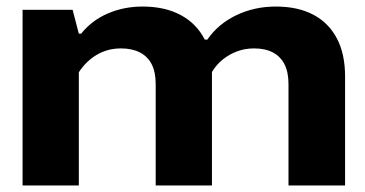

<svg xmlns="http://www.w3.org/2000/svg" viewBox="-20 -567 1117 587"><path d="M49 0V-537H202L221 -464H228Q261 -505 310 -526Q359 -547 416 -547Q484 -547 532.5 -521Q581 -495 606 -446H614Q647 -494 702.5 -520.5Q758 -547 823 -547Q891 -547 938 -522Q985 -497 1010 -449.5Q1035 -402 1035 -333V0H862V-310Q862 -346 850 -370Q838 -394 814.5 -406.5Q791 -419 757 -419Q729 -419 705 -410Q681 -401 661.5 -385.5Q642 -370 628 -347Q628 -340 628 -333Q628 -326 628 -319V0H456V-310Q456 -346 444 -370Q432 -394 408 -406.5Q384 -419 350 -419Q309 -419 276 -399.5Q243 -380 221 -346V0Z"/></svg>

Font: Hubot Sans SemiExpanded
Style: Bold
Weight: 700
Width: 6
Designer: Deni Anggara
Foundry: GitHub, Inc., Subsidiary of Microsoft Corporation
Version: Version 2.000